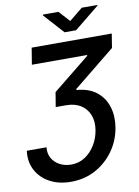

<svg xmlns="http://www.w3.org/2000/svg" viewBox="-116 -1006 930 1281"><g transform="rotate(-10 349.0 -365.5)"><path d="M3.6 -55.4H137.1Q132.5 -13.1 151.1 19Q169.7 51.1 204 69.1Q238.3 87 280.5 87Q333.5 87 375.2 59.1Q416.9 31.2 443.9 -14Q470.9 -59.3 479 -111.2Q488.6 -168.7 471.1 -213.4Q453.5 -258.2 413.4 -283.6Q373.2 -308.9 314.6 -308.9H244.3L260.7 -407.7L510.3 -609L511 -614.7H136.7L155.2 -727.3H697.8L682.5 -632.1L400.9 -404.1L399.5 -397Q483.3 -391 534.8 -350Q586.3 -308.9 606 -245Q625.7 -181.1 613.3 -105.8Q599.4 -20.6 550.6 48.7Q501.8 117.9 426.8 158.9Q351.9 199.9 259.6 199.9Q178.3 199.9 117.2 167.3Q56.1 134.6 25.2 77.1Q-5.7 19.5 3.6 -55.4ZM372.5 -931.5 439.6 -857.6 530.5 -931.5H636.4L635.3 -926.5L467.3 -790.1H389.2L266 -926.5L267 -931.5Z"/></g></svg>

Font: Inter UI Semi Bold
Style: Italic
Weight: 600
Italic angle: -9.39999°
Designer: Rasmus Andersson
Foundry: rsms
Version: 3.2;8d6f07862